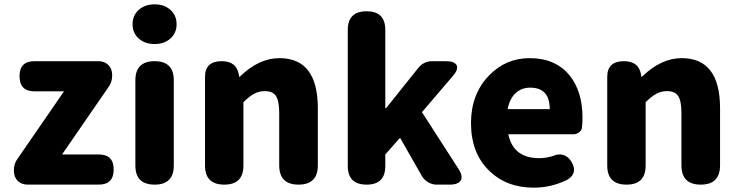

<svg xmlns="http://www.w3.org/2000/svg" viewBox="-20 -851 3405 885"><path d="M108 0Q79 0 61.5 -17.5Q44 -35 44 -64V-67Q44 -96 60 -118L275 -430H139Q70 -430 70 -500Q70 -569 139 -569H433Q462 -569 479.5 -551.5Q497 -534 497 -505V-502Q497 -473 481 -451L266 -139H435Q504 -139 504 -70Q504 0 435 0H274Z M693 0Q604 0 604 -88V-481Q604 -569 693 -569Q781 -569 781 -481V-284V-88Q781 0 693 0ZM693 -648Q648 -648 619.5 -673.5Q591 -699 591 -739.5Q591 -780 619.5 -805.5Q648 -831 693 -831Q738 -831 766 -805Q794 -780 794 -739Q794 -699 765.5 -673.5Q737 -648 693 -648Z M1014 0Q925 0 925 -88V-284V-497Q925 -569 1002 -569Q1071 -569 1081 -506L1082 -498H1086Q1173 -583 1268 -583Q1445 -583 1445 -352V-89Q1445 0 1356 0Q1267 0 1267 -89V-330Q1267 -387 1251 -410Q1236 -431 1201 -431Q1173 -431 1150 -418Q1131 -408 1102 -380V-88Q1102 0 1014 0Z M1670 0Q1583 0 1583 -86V-713Q1583 -799 1670 -799Q1756 -799 1756 -713V-353H1760L1909 -539Q1934 -569 1972 -569H2034Q2076 -569 2085 -550Q2094 -531 2066 -499L1925 -334L2093 -73Q2115 -40 2104 -20Q2093 0 2053 0H2043H1992Q1972 0 1953.5 -11Q1935 -22 1925 -39L1824 -216L1756 -139V-86Q1756 0 1670 0Z M2440 14Q2314 14 2234 -65Q2151 -146 2151 -284Q2151 -417 2234 -503Q2312 -583 2421 -583Q2540 -583 2605 -504Q2665 -430 2665 -308Q2665 -281 2662 -260Q2660 -249 2648.5 -240.5Q2637 -232 2622 -232H2490H2323Q2346 -122 2465 -122Q2496 -122 2526 -131Q2554 -144 2577.5 -136.5Q2601 -129 2616 -102Q2644 -51 2594 -22Q2521 14 2440 14ZM2320 -348H2417H2514Q2514 -447 2424 -447Q2385 -447 2358 -423Q2329 -397 2320 -348Z M2868 0Q2779 0 2779 -88V-284V-497Q2779 -569 2856 -569Q2925 -569 2935 -506L2936 -498H2940Q3027 -583 3122 -583Q3299 -583 3299 -352V-89Q3299 0 3210 0Q3121 0 3121 -89V-330Q3121 -387 3105 -410Q3090 -431 3055 -431Q3027 -431 3004 -418Q2985 -408 2956 -380V-88Q2956 0 2868 0Z"/></svg>

Font: GenSenRounded TW H
Style: Regular
Weight: 900
Version: Version 1.501;PS 1;hotconv 16.6.51;makeotf.lib2.5.65220